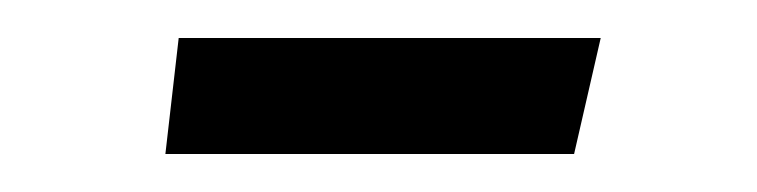

<svg xmlns="http://www.w3.org/2000/svg" viewBox="-20 -306 398 101"><path d="M74 -286H296L282 -225H67Z"/></svg>

Font: Andada Pro
Style: Italic
Weight: 400
Italic angle: -7°
Designer: Carolina Giovagnoli
Foundry: Huerta Tipografica
Version: Version 3.005; ttfautohint (v1.8.4)